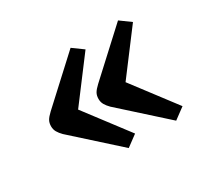

<svg xmlns="http://www.w3.org/2000/svg" viewBox="-95 -612 743 694"><g transform="rotate(-30 276.5 -264.5)"><path d="M462 -55 281 -218Q270 -229 264 -239.5Q258 -250 258 -263Q258 -277 263.5 -287Q269 -297 284 -311L461 -474L505 -442L373 -267L508 -89ZM264 -55 83 -218Q72 -229 66 -239.5Q60 -250 60 -263Q60 -277 65.5 -287Q71 -297 86 -311L263 -474L307 -442L175 -267L310 -89Z"/></g></svg>

Font: Literata Variable Black
Style: Regular
Weight: 900
Designer: Latin by Veronika Burian and Jose Scaglione. Greek by Irene Vlachou. Cyrillic by Vera Evstafieva.
Foundry: TypeTogether
Version: Version 3.021